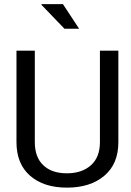

<svg xmlns="http://www.w3.org/2000/svg" viewBox="-20 -879 623 910"><path d="M453.6 -638.7H541V-205.1Q541 -102.1 474.4 -45.9Q407.7 10.3 297.4 10.3Q187 10.3 122.6 -46.1Q58.1 -102.5 58.1 -205.1V-638.7H145V-205.1Q145 -133.8 185.3 -95.7Q225.6 -57.6 296.9 -57.6Q368.2 -57.6 410.9 -95.7Q453.6 -133.8 453.6 -205.1ZM278.3 -859.4 355 -742.7H285.6L175.8 -856.9L177.2 -859.4Z"/></svg>

Font: Yantramanav
Style: Regular
Weight: 400
Version: Version 1.000;PS 1.0;hotconv 1.0.72;makeotf.lib2.5.5900; ttf